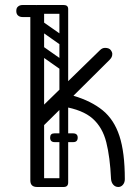

<svg xmlns="http://www.w3.org/2000/svg" viewBox="-20 -746 558 766"><path d="M452 0Q440 0 432 -9Q424 -18 423 -32Q419 -119 404 -178.5Q389 -238 349.5 -273Q310 -308 231 -321L151 -242L106 -280L379 -546Q388 -555 399 -555Q415 -555 421.5 -546.5Q428 -538 428 -531Q428 -523 425 -517.5Q422 -512 417 -507L273 -364Q344 -343 389.5 -306Q435 -269 456.5 -203.5Q478 -138 478 -31Q478 -18 470.5 -9Q463 0 452 0ZM128 0Q101 0 101 -26V-700Q101 -726 128 -726Q156 -726 156 -700V-26Q156 0 128 0ZM155 -702Q153 -689 146 -685Q142 -678 121 -678H70Q58 -678 51 -685Q45 -691 45 -702Q45 -714 51 -719Q58 -726 70 -726H121Q132 -726 138 -724.5Q144 -723 145 -721Q149 -717 152 -712Q155 -707 155 -702ZM112 -708Q112 -726 130 -726H233Q251 -726 251 -708Q251 -691 232 -691H129Q112 -691 112 -708ZM112 -17Q112 -35 130 -35H233Q251 -35 251 -17Q251 0 232 0H129Q112 0 112 -17ZM127 -558Q137 -571 150 -562L244 -496Q258 -487 247 -471Q237 -458 224 -467L130 -533Q125 -537 123.5 -544Q122 -551 127 -558ZM127 -656Q137 -669 150 -660L244 -594Q258 -585 247 -569Q237 -556 224 -565L130 -631Q125 -635 123.5 -642Q122 -649 127 -656ZM234 -360Q217 -360 217 -377V-709Q217 -726 234 -726Q252 -726 252 -710V-378Q252 -360 234 -360ZM138 -360Q121 -360 121 -377V-709Q121 -726 138 -726Q156 -726 156 -710V-378Q156 -360 138 -360ZM234 0Q217 0 217 -17V-381Q217 -399 234 -399Q252 -399 252 -382V-18Q252 0 234 0ZM180 -197Q180 -214 197 -214H271Q290 -214 290 -197Q290 -179 272 -179H198Q180 -179 180 -197ZM180 -197Q180 -214 197 -214H271Q290 -214 290 -197Q290 -179 272 -179H198Q180 -179 180 -197Z"/></svg>

Font: Agu Display Uzo
Style: Regular
Weight: 400
Designer: Oluwaseun Badejo
Version: Version 1.103